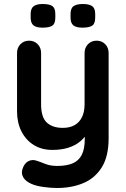

<svg xmlns="http://www.w3.org/2000/svg" viewBox="-20 -738 627 958"><path d="M462 -535Q488 -535 505 -517.5Q522 -500 522 -474V-49Q522 43 487.5 97.5Q453 152 395 176Q337 200 265 200Q233 200 197 195Q161 190 138 180Q108 167 96.5 147.5Q85 128 92 106Q101 77 121 66.5Q141 56 163 64Q179 69 205 79.5Q231 90 265 90Q311 90 341.5 77.5Q372 65 387.5 35.5Q403 6 403 -45V-112L424 -88Q407 -55 381.5 -33.5Q356 -12 321 -1Q286 10 241 10Q188 10 148.5 -14.5Q109 -39 87 -82.5Q65 -126 65 -182V-474Q65 -500 82 -517.5Q99 -535 125 -535Q151 -535 168 -517.5Q185 -500 185 -474V-218Q185 -153 213.5 -126.5Q242 -100 293 -100Q328 -100 352 -113.5Q376 -127 389 -153.5Q402 -180 402 -218V-474Q402 -500 419 -517.5Q436 -535 462 -535ZM391 -600Q360 -600 346 -611.5Q332 -623 332 -650V-668Q332 -697 347.5 -707.5Q363 -718 393 -718Q426 -718 440.5 -707Q455 -696 455 -668V-650Q455 -620 440 -610Q425 -600 391 -600ZM192 -600Q161 -600 147 -611.5Q133 -623 133 -650V-668Q133 -696 148 -707Q163 -718 192 -718Q227 -718 241.5 -707.5Q256 -697 256 -668V-650Q256 -620 241 -610Q226 -600 192 -600Z"/></svg>

Font: Quicksand Variable Light
Style: Regular
Weight: 300
Designer: Andrew Paglinawan
Foundry: Andrew Paglinawan
Version: Version 3.004